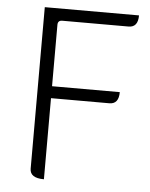

<svg xmlns="http://www.w3.org/2000/svg" viewBox="-52 -772 637 816"><g transform="rotate(5 266.0 -364.5)"><path d="M166 0Q106 0 106 -40V-729H508Q508 -678 468 -678H185Q166 -678 166 -659V-397H455Q455 -346 415 -346H166V0Z"/></g></svg>

Font: Swei Half Moon CJK SC
Style: Light
Weight: 300
Version: Version 2.071